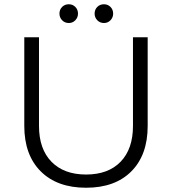

<svg xmlns="http://www.w3.org/2000/svg" viewBox="-20 -875 807 901"><path d="M384 -56Q488 -56 546 -116Q604 -176 604 -284V-700H673V-284Q673 -148 596.5 -71Q520 6 384 6Q248 6 171 -71Q94 -148 94 -284V-700H163V-284Q163 -176 221.5 -116Q280 -56 384 -56ZM346 -811Q346 -793 333.5 -780Q321 -767 303 -767Q284 -767 271.5 -780Q259 -793 259 -811Q259 -830 271.5 -842.5Q284 -855 303 -855Q321 -855 333.5 -842.5Q346 -830 346 -811ZM511 -811Q511 -793 498.5 -780Q486 -767 468 -767Q449 -767 436.5 -780Q424 -793 424 -811Q424 -830 436.5 -842.5Q449 -855 468 -855Q486 -855 498.5 -842.5Q511 -830 511 -811Z"/></svg>

Font: Gontserrat Light
Style: Regular
Weight: 300
Designer: Julieta Ulanovsky
Foundry: Julieta Ulanovsky
Version: Version 6.001